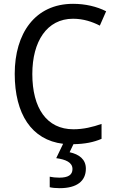

<svg xmlns="http://www.w3.org/2000/svg" viewBox="-20 -744 604 1004"><path d="M429 138C429 89 394 63 344 52L364 10C424 9 469 0 511 -18V-96C465 -80 417 -68 364 -68C224 -68 149 -179 149 -357C149 -527 225 -646 362 -646C416 -646 463 -630 502 -610L535 -685C486 -710 426 -724 362 -724C163 -724 57 -569 57 -358C57 -148 145 -12 310 8L274 83C324 90 359 105 359 140C359 171 336 185 290 185C272 185 253 183 240 180V235C252 238 271 240 292 240C382 240 429 203 429 138Z"/></svg>

Font: Noto Sans Bengali UI SemiCondensed
Style: Regular
Weight: 400
Width: 4
Designer: Jelle Bosma - Monotype Design Team
Foundry: Monotype Imaging Inc.
Version: Version 2.003